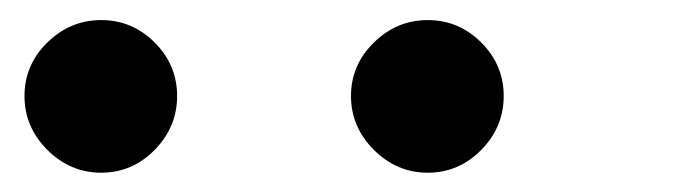

<svg xmlns="http://www.w3.org/2000/svg" viewBox="-20 -848 707 196"><path d="M361.7 -804.6Q385 -827.5 416.7 -827.5Q448.3 -827.5 471.3 -804.6Q494.2 -781.7 494.2 -750Q494.2 -718.3 471.3 -695Q448.3 -671.7 416.7 -671.7Q385 -671.7 361.7 -695Q338.3 -718.3 338.3 -750Q338.3 -781.7 361.7 -804.6ZM28.3 -804.6Q51.7 -827.5 83.3 -827.5Q115 -827.5 137.9 -804.6Q160.8 -781.7 160.8 -750Q160.8 -718.3 137.9 -695Q115 -671.7 83.3 -671.7Q51.7 -671.7 28.3 -695Q5 -718.3 5 -750Q5 -781.7 28.3 -804.6Z"/></svg>

Font: 0xA000-Dots-Mono
Style: Dots-Mono
Weight: 400
Version: Version 0.1